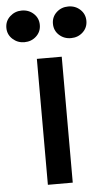

<svg xmlns="http://www.w3.org/2000/svg" viewBox="-111 -811 464 846"><g transform="rotate(-5 121.0 -387.5)"><path d="M176 0H66V-557H176ZM-56 -705Q-56 -735 -34 -755Q-12 -775 18 -775Q49 -775 70.5 -755Q92 -735 92 -705Q92 -675 70.5 -655Q49 -635 18 -635Q-12 -635 -34 -655Q-56 -675 -56 -705ZM150 -705Q150 -735 171.5 -755Q193 -775 224 -775Q255 -775 276.5 -755Q298 -735 298 -705Q298 -675 276.5 -655Q255 -635 224 -635Q193 -635 171.5 -655Q150 -675 150 -705Z"/></g></svg>

Font: Open Sauce One Medium
Style: Regular
Weight: 500
Designer: Alfredo Marco Pradil
Foundry: Creative Sauce Fz LLC
Version: Version 1.477